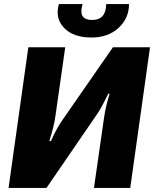

<svg xmlns="http://www.w3.org/2000/svg" viewBox="-20 -922 764 942"><path d="M501 -902H613Q613 -833 562 -785.5Q511 -738 429 -738Q339 -738 294 -785.5Q249 -833 269 -902H385Q373 -858 386.5 -841Q400 -824 432 -824Q500 -824 501 -902ZM619 0H441L491 -348Q500 -407 518 -462H511Q475 -388 457 -363L208 0H22L119 -690H300L252 -353Q246 -306 222 -230H230Q255 -288 287 -334L534 -690H716Z"/></svg>

Font: Exo 2.0 Extra Bold
Style: Italic
Weight: 800
Italic angle: -8°
Designer: Natanael Gama
Version: Version 1.001;PS 001.001;hotconv 1.0.70;makeotf.lib2.5.58329